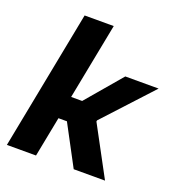

<svg xmlns="http://www.w3.org/2000/svg" viewBox="-137 -878 921 991"><g transform="rotate(20 323.5 -382.5)"><path d="M170.5 0 213.5 -220.5H260L377.5 0H549.5L403.5 -271.5L404.5 -278L647 -541H464L298 -346H237.5L319 -765H159L10.5 0Z"/></g></svg>

Font: Monaspace Neon ExtraBold
Style: Italic
Weight: 800
Italic angle: -11°
Designer: Riley Cran & the Lettermatic Team
Foundry: Lettermatic
Version: Version 1.200 (Monaspace Neon)